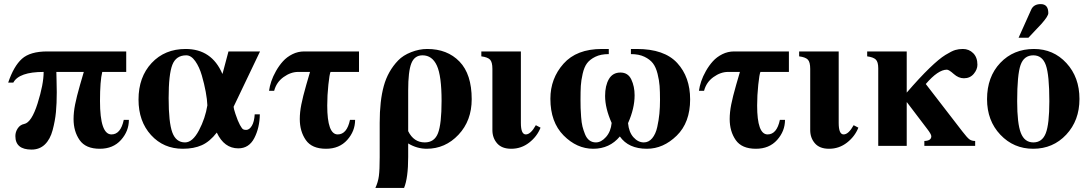

<svg xmlns="http://www.w3.org/2000/svg" viewBox="-20 -712 5312 937"><path d="M596 -361H479Q468 -317 468 -219Q468 -56 524 -56Q569 -56 584 -127H609Q609 -72 570.5 -29Q532 14 467 14Q398 14 368.5 -28.5Q339 -71 339 -131Q339 -164 346.5 -202Q354 -240 370.5 -297.5Q387 -355 389 -361H255Q255 -353 256 -320Q257 -287 257 -262Q257 -207 253 -165Q249 -123 237 -77.5Q225 -32 199 -7Q173 18 134 18Q55 18 55 -48Q55 -68 66.5 -85.5Q78 -103 98 -107Q134 -114 163.5 -207.5Q193 -301 193 -361Q73 -361 45 -309H20Q47 -389 87 -425Q127 -461 211 -461H596Z M1223 -154H1248Q1247 -88 1221 -38Q1195 12 1143 12Q1074 12 1038 -65Q1004 -21 965 -3.5Q926 14 872 14Q778 14 717 -53Q656 -120 656 -226Q656 -336 720 -404.5Q784 -473 886 -473Q1013 -473 1065 -352H1066L1095 -461H1249L1120 -191Q1120 -183 1129 -156Q1141 -120 1151 -102Q1161 -84 1166.5 -81Q1172 -78 1181 -78Q1197 -78 1209 -98Q1221 -118 1223 -154ZM992 -198Q991 -226 984 -264Q977 -302 965 -343.5Q953 -385 933 -413.5Q913 -442 889 -442Q839 -442 821 -395.5Q803 -349 803 -233Q803 -114 821 -65.5Q839 -17 883 -17Q920 -17 951 -76Q982 -135 992 -198Z M1493 -361H1435Q1399 -361 1364 -336Q1329 -311 1318 -269H1293Q1296 -291 1304 -315Q1312 -339 1327 -365.5Q1342 -392 1361 -413Q1380 -434 1407 -447.5Q1434 -461 1465 -461H1732V-361H1593Q1588 -350 1582.5 -298.5Q1577 -247 1577 -197Q1577 -56 1628 -56Q1673 -56 1688 -127H1713Q1713 -72 1674.5 -29Q1636 14 1571 14Q1502 14 1472.5 -28.5Q1443 -71 1443 -131Q1443 -164 1450.5 -202Q1458 -240 1474.5 -297.5Q1491 -355 1493 -361Z M2062 14H2063Q2015 14 1972 -12V54Q1972 156 1952 205H1812Q1825 177 1829 147Q1833 117 1833 55V-113Q1833 -220 1853 -292.5Q1873 -365 1923 -417Q1947 -442 1986.5 -457.5Q2026 -473 2065 -473Q2163 -473 2222.5 -411.5Q2282 -350 2282 -228Q2282 -123 2217.5 -54.5Q2153 14 2062 14ZM1972 -271V-72Q1999 -17 2053 -17Q2100 -17 2117.5 -62Q2135 -107 2135 -220Q2135 -342 2112 -392Q2089 -442 2042 -442Q2003 -442 1987.5 -403Q1972 -364 1972 -271Z M2522 -461V-112Q2522 -56 2546 -56Q2570 -56 2595 -101L2618 -89Q2601 -46 2562.5 -16Q2524 14 2475 14Q2429 14 2406 -12.5Q2383 -39 2383 -77V-376Q2383 -409 2371.5 -421Q2360 -433 2329 -437V-461Z M3059 -448V-473H3088Q3222 -473 3285 -404.5Q3348 -336 3348 -227Q3348 -114 3282.5 -50Q3217 14 3137 14Q3047 14 3005 -46Q2955 14 2875 14Q2795 14 2730.5 -51Q2666 -116 2666 -230Q2666 -329 2730 -401Q2794 -473 2917 -473H2951V-448Q2912 -448 2885.5 -435Q2859 -422 2845 -403.5Q2831 -385 2823.5 -352Q2816 -319 2814.5 -293Q2813 -267 2813 -224Q2813 -200 2813.5 -185Q2814 -170 2816 -141.5Q2818 -113 2822.5 -95Q2827 -77 2835 -57Q2843 -37 2856.5 -27Q2870 -17 2888 -17Q2914 -17 2937.5 -43.5Q2961 -70 2965 -112Q2933 -184 2933 -244Q2933 -294 2951.5 -326Q2970 -358 3008 -358Q3045 -358 3061 -324Q3077 -290 3077 -247Q3077 -183 3045 -111Q3049 -67 3071.5 -42Q3094 -17 3122 -17Q3146 -17 3163 -37.5Q3180 -58 3187.5 -92Q3195 -126 3198 -157.5Q3201 -189 3201 -224Q3201 -265 3199 -292.5Q3197 -320 3189 -352Q3181 -384 3166.5 -403Q3152 -422 3125 -435Q3098 -448 3059 -448Z M3591 -361H3533Q3497 -361 3462 -336Q3427 -311 3416 -269H3391Q3394 -291 3402 -315Q3410 -339 3425 -365.5Q3440 -392 3459 -413Q3478 -434 3505 -447.5Q3532 -461 3563 -461H3830V-361H3691Q3686 -350 3680.5 -298.5Q3675 -247 3675 -197Q3675 -56 3726 -56Q3771 -56 3786 -127H3811Q3811 -72 3772.5 -29Q3734 14 3669 14Q3600 14 3570.5 -28.5Q3541 -71 3541 -131Q3541 -164 3548.5 -202Q3556 -240 3572.5 -297.5Q3589 -355 3591 -361Z M4073 -461V-112Q4073 -56 4097 -56Q4121 -56 4146 -101L4169 -89Q4152 -46 4113.5 -16Q4075 14 4026 14Q3980 14 3957 -12.5Q3934 -39 3934 -77V-376Q3934 -409 3922.5 -421Q3911 -433 3880 -437V-461Z M4405 -461V-260Q4468 -333 4515.5 -379Q4563 -425 4594 -444Q4625 -463 4642 -468Q4659 -473 4679 -473Q4709 -473 4729.5 -452.5Q4750 -432 4750 -396Q4750 -373 4732 -351.5Q4714 -330 4684 -330Q4658 -330 4634.5 -351Q4611 -372 4601 -372Q4558 -372 4498 -302L4677 -70Q4700 -40 4711 -32Q4722 -24 4739 -24V0H4491V-24Q4525 -25 4525 -47Q4525 -57 4504 -84L4406 -213H4405V0H4266V-379Q4266 -410 4254 -421.5Q4242 -433 4212 -437V-461Z M4951 -528 5012 -664Q5024 -692 5059 -692Q5096 -692 5096 -648Q5096 -633 5062 -595L4999 -528ZM5248 -229Q5248 -124 5183.5 -55Q5119 14 5022 14Q4927 14 4862 -54.5Q4797 -123 4797 -228Q4797 -337 4861.5 -405Q4926 -473 5026 -473Q5121 -473 5184.5 -404Q5248 -335 5248 -229ZM5101 -218Q5101 -346 5084 -394Q5067 -442 5023 -442Q4977 -442 4960.5 -394.5Q4944 -347 4944 -218Q4944 -109 4962 -63Q4980 -17 5023 -17Q5066 -17 5083.5 -61.5Q5101 -106 5101 -218Z"/></svg>

Font: STIX
Style: Bold
Weight: 700
Designer: MicroPress Inc., with final additions and corrections provided by Coen Hoffman, Elsevier (retired)
Version: Version 1.1.1